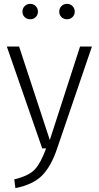

<svg xmlns="http://www.w3.org/2000/svg" viewBox="-20 -762 508 986"><path d="M452.1 -522.9 272.9 2Q242.2 92.8 196 139.4Q149.9 186 59.1 204.1L53.2 159.2Q128.4 141.1 159.2 107.7Q189.9 74.2 216.8 0H196.8L15.1 -522.9H78.1L235.8 -43L391.1 -522.9ZM295.7 -730.7Q307.1 -742.2 324 -742.2Q340.8 -742.2 352.3 -730.7Q363.8 -719.2 363.8 -702.1Q363.8 -685.1 352.3 -674.1Q340.8 -663.1 324 -663.1Q307.1 -663.1 295.7 -674.1Q284.2 -685.1 284.2 -702.1Q284.2 -719.2 295.7 -730.7ZM106.7 -730.7Q118.2 -742.2 135 -742.2Q151.9 -742.2 163.3 -730.7Q174.8 -719.2 174.8 -702.1Q174.8 -685.1 163.3 -674.1Q151.9 -663.1 135 -663.1Q118.2 -663.1 106.7 -674.1Q95.2 -685.1 95.2 -702.1Q95.2 -719.2 106.7 -730.7Z"/></svg>

Font: FiraSans-Light
Style: Regular
Weight: 300
Designer: Carrois Corporate & Edenspiekermann AG
Foundry: Carrois Corporate GbR & Edenspiekermann AG
Version: Version 3.106;PS 003.106;hotconv 1.0.70;makeotf.lib2.5.58329